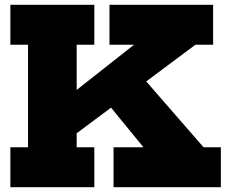

<svg xmlns="http://www.w3.org/2000/svg" viewBox="-20 -785 959 805"><path d="M23.5 -597.5V-765H375.5V-597.5H301.5V-167.5H375.5V0H23.5V-167.5H97.5V-597.5ZM565 -476 833.5 -167.5H906V0H456V-167.5H581.5L403.5 -385ZM207 -333.5 542 -597.5H439V-765H873.5V-597.5H799.5L281 -211Z"/></svg>

Font: Hepta Slab ExtraBold
Style: Regular
Weight: 800
Designer: Michael LaGattuta
Foundry: Michael LaGattuta
Version: Version 1.102